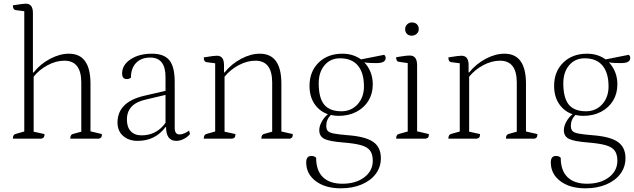

<svg xmlns="http://www.w3.org/2000/svg" viewBox="-20 -754 3448 1044"><path d="M50 0Q50 -23 66 -26L112 -39V-693L65 -699Q50 -701 50 -725Q82 -730 97 -732Q112 -734 120 -734Q159 -734 159 -684V-360H163Q199 -406 252 -434Q305 -462 355 -462Q472 -462 472 -299V-40L534 -25Q534 -13 531 -8Q528 -3 518 0H362Q362 -23 378 -26L422 -38V-305Q422 -424 330 -424Q284 -424 238 -399Q192 -374 163 -337V-38L222 -25Q222 -13 218.5 -8Q215 -3 205 0Z M728 12Q681 12 650 -14.5Q619 -41 619 -88Q619 -199 763 -233L880 -260V-335Q880 -441 797 -441Q748 -441 720 -412Q692 -383 692 -332Q683 -324 669 -324Q644 -324 644 -355Q644 -401 690 -431.5Q736 -462 806 -462Q872 -462 901 -426.5Q930 -391 930 -308V-58Q930 -23 956 -23Q968 -23 982.5 -29Q997 -35 1008 -44L1013 -25Q999 -8 978.5 2Q958 12 939 12Q883 12 883 -63H880Q824 12 728 12ZM750 -18Q831 -18 880 -86V-238L770 -212Q670 -189 670 -104Q670 -63 691 -40.5Q712 -18 750 -18Z M1088 0Q1088 -23 1104 -26L1150 -39V-410L1103 -416Q1088 -418 1088 -442Q1120 -447 1135 -449Q1150 -451 1159 -451Q1198 -451 1198 -401V-360H1201Q1238 -406 1290.5 -434Q1343 -462 1393 -462Q1510 -462 1510 -299V-39L1572 -25Q1572 -13 1569 -8Q1566 -3 1557 0H1401Q1401 -23 1417 -26L1460 -38V-305Q1460 -424 1369 -424Q1324 -424 1278.5 -400Q1233 -376 1201 -337V-38L1260 -25Q1260 -13 1257 -8Q1254 -3 1243 0Z M1821 -124Q1799 -124 1779 -129Q1754 -104 1754 -70Q1754 -52 1762 -42.5Q1770 -33 1794.5 -28Q1819 -23 1869 -19Q1966 -12 2008.5 17Q2051 46 2051 106Q2051 154 2023.5 191Q1996 228 1946.5 249Q1897 270 1833 270Q1749 270 1697 231Q1645 192 1645 129Q1645 94 1673 94Q1690 94 1699 104Q1699 173 1735.5 209Q1772 245 1842 245Q1915 245 1961 210Q2007 175 2007 120Q2007 86 1993 66Q1979 46 1945 36Q1911 26 1849 21Q1771 15 1743.5 1Q1716 -13 1716 -46Q1716 -68 1729.5 -92.5Q1743 -117 1763 -133Q1717 -149 1690 -189Q1663 -229 1663 -287Q1663 -365 1712.5 -413.5Q1762 -462 1842 -462Q1900 -462 1943 -431L2069 -456Q2077 -449 2077 -439Q2077 -411 2028 -411Q2015 -411 1996 -411.5Q1977 -412 1961 -415Q1983 -392 1995 -361.5Q2007 -331 2007 -295Q2007 -245 1983.5 -206.5Q1960 -168 1918 -146Q1876 -124 1821 -124ZM1837 -149Q1890 -149 1924.5 -187Q1959 -225 1959 -284Q1959 -358 1926 -397.5Q1893 -437 1829 -437Q1777 -437 1745 -399.5Q1713 -362 1713 -301Q1713 -222 1742.5 -185.5Q1772 -149 1837 -149Z M2134 0Q2134 -23 2150 -26L2197 -39V-411L2149 -418Q2134 -419 2134 -443Q2165 -448 2181 -450Q2197 -452 2209 -452Q2248 -452 2248 -399V-40L2312 -25Q2312 -13 2309 -8Q2306 -3 2295 0ZM2219 -560Q2202 -560 2192.5 -570Q2183 -580 2183 -596Q2183 -611 2194 -621.5Q2205 -632 2219 -632Q2237 -632 2247 -622Q2257 -612 2257 -596Q2257 -580 2245.5 -570Q2234 -560 2219 -560Z M2418 0Q2418 -23 2434 -26L2480 -39V-410L2433 -416Q2418 -418 2418 -442Q2450 -447 2465 -449Q2480 -451 2489 -451Q2528 -451 2528 -401V-360H2531Q2568 -406 2620.5 -434Q2673 -462 2723 -462Q2840 -462 2840 -299V-39L2902 -25Q2902 -13 2899 -8Q2896 -3 2887 0H2731Q2731 -23 2747 -26L2790 -38V-305Q2790 -424 2699 -424Q2654 -424 2608.5 -400Q2563 -376 2531 -337V-38L2590 -25Q2590 -13 2587 -8Q2584 -3 2573 0Z M3151 -124Q3129 -124 3109 -129Q3084 -104 3084 -70Q3084 -52 3092 -42.5Q3100 -33 3124.5 -28Q3149 -23 3199 -19Q3296 -12 3338.5 17Q3381 46 3381 106Q3381 154 3353.5 191Q3326 228 3276.5 249Q3227 270 3163 270Q3079 270 3027 231Q2975 192 2975 129Q2975 94 3003 94Q3020 94 3029 104Q3029 173 3065.5 209Q3102 245 3172 245Q3245 245 3291 210Q3337 175 3337 120Q3337 86 3323 66Q3309 46 3275 36Q3241 26 3179 21Q3101 15 3073.5 1Q3046 -13 3046 -46Q3046 -68 3059.5 -92.5Q3073 -117 3093 -133Q3047 -149 3020 -189Q2993 -229 2993 -287Q2993 -365 3042.5 -413.5Q3092 -462 3172 -462Q3230 -462 3273 -431L3399 -456Q3407 -449 3407 -439Q3407 -411 3358 -411Q3345 -411 3326 -411.5Q3307 -412 3291 -415Q3313 -392 3325 -361.5Q3337 -331 3337 -295Q3337 -245 3313.5 -206.5Q3290 -168 3248 -146Q3206 -124 3151 -124ZM3167 -149Q3220 -149 3254.5 -187Q3289 -225 3289 -284Q3289 -358 3256 -397.5Q3223 -437 3159 -437Q3107 -437 3075 -399.5Q3043 -362 3043 -301Q3043 -222 3072.5 -185.5Q3102 -149 3167 -149Z"/></svg>

Font: Petrona ExtraLight
Style: Regular
Weight: 200
Designer: Ringo R. Seeber
Foundry: Ringo R. Seeber
Version: Version 2.001; ttfautohint (v1.8.3)